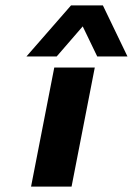

<svg xmlns="http://www.w3.org/2000/svg" viewBox="-20 -691 492 711"><path d="M95 0 181 -441H331L245 0ZM78 -482 243 -671H361L452 -482H340L272 -623H312L190 -482Z"/></svg>

Font: Teachers
Style: Italic
Weight: 400
Italic angle: -11°
Designer: Alfredo Marco Pradil, Chank Diesel
Version: Version 1.001